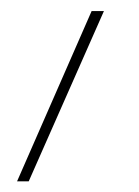

<svg xmlns="http://www.w3.org/2000/svg" viewBox="-20 -149 255 351"><path d="M32.5 182.5H11.2L147.5 -128.8H170Z"/></svg>

Font: Now Thin
Style: Regular
Weight: 250
Designer: Alfredo Marco Pradil
Foundry: Alfredo Marco Pradil
Version: Version 1.002;PS 001.002;hotconv 1.0.88;makeotf.lib2.5.64775